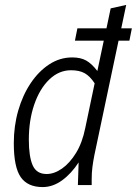

<svg xmlns="http://www.w3.org/2000/svg" viewBox="-20 -751 555 779"><path d="M284 -586 294 -636H412L429 -717L492 -731L472 -636H515L505 -586H461L363 -122Q358 -97 355 -73.5Q352 -50 352 -25V0H296L299 -92Q269 -46 231.5 -19Q194 8 153 8Q92 8 64 -32.5Q36 -73 36 -170Q36 -240 54 -302.5Q72 -365 104.5 -413.5Q137 -462 180 -490Q223 -518 273 -518Q307 -518 329.5 -505.5Q352 -493 375 -463L401 -586ZM97 -184Q97 -116 112.5 -80.5Q128 -45 169 -45Q200 -45 231.5 -67Q263 -89 288.5 -130.5Q314 -172 326 -232L364 -413Q345 -442 323.5 -454Q302 -466 268 -466Q219 -466 180 -428.5Q141 -391 119 -327Q97 -263 97 -184Z"/></svg>

Font: Radio Canada Condensed Light
Style: Italic
Weight: 300
Width: 3
Italic angle: -12°
Designer: Charles Daoud, Etienne Aubert Bonn, Alexandre Saumier Demers, Jacques Le Bailly
Foundry: Radio-Canada
Version: Version 2.104; ttfautohint (v1.8.4.7-5d5b);gftools[0.9.28.de